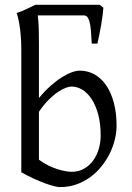

<svg xmlns="http://www.w3.org/2000/svg" viewBox="-20 -762 548 797"><path d="M397.9 -199.2Q397.9 -248 387.9 -285.9Q377.9 -323.7 361.1 -349.6Q344.2 -375.5 322.3 -389.2Q300.3 -402.8 276.9 -402.8Q268.1 -402.8 253.7 -397.7Q239.3 -392.6 221.2 -380.6Q203.1 -368.7 182.6 -348.4Q162.1 -328.1 141.6 -297.9V-99.1Q161.1 -84.5 181.4 -74.7Q201.7 -64.9 220 -59.3Q238.3 -53.7 253.2 -51.3Q268.1 -48.8 276.9 -48.8Q306.6 -48.8 329.1 -61.8Q351.6 -74.7 366.9 -95.9Q382.3 -117.2 390.1 -144Q397.9 -170.9 397.9 -199.2ZM409.2 -730Q408.2 -717.3 405.8 -697.8Q403.3 -678.2 399.7 -657Q396 -635.7 391.8 -615.2Q387.7 -594.7 384.3 -581.1H360.8Q359.4 -612.3 357.4 -634.5Q355.5 -656.7 351.8 -670.9Q348.1 -685.1 342.3 -691.7Q336.4 -698.2 327.1 -698.2H136.7Q140.1 -670.9 140.9 -641.8Q141.6 -612.8 141.6 -582.5V-355Q166 -384.3 190.2 -405.8Q214.4 -427.2 236.6 -441.2Q258.8 -455.1 277.8 -461.9Q296.9 -468.8 311 -468.8Q344.2 -468.8 372.3 -453.1Q400.4 -437.5 420.7 -408Q440.9 -378.4 452.4 -335.9Q463.9 -293.5 463.9 -240.2Q463.9 -211.9 456.5 -182.1Q449.2 -152.3 435.1 -124Q420.9 -95.7 400.4 -70.3Q379.9 -44.9 353.8 -26.1Q327.6 -7.3 296.4 3.7Q265.1 14.6 229 14.6Q219.7 14.6 203.4 10.5Q187 6.3 165.8 -1.5Q144.5 -9.3 119.6 -20.8Q94.7 -32.2 68.4 -46.9V-560.1Q68.4 -588.4 66.2 -613.5Q64 -638.7 60.8 -658.4Q57.6 -678.2 54.2 -691.2Q50.8 -704.1 48.8 -708Q72.8 -715.8 90.3 -724.6Q107.9 -733.4 127 -742.2H394Z"/></svg>

Font: Gentium Plus
Style: Regular
Weight: 400
Designer: J. Victor Gaultney, Annie Olsen, Iska Routamaa
Foundry: SIL International
Version: Version 1.510